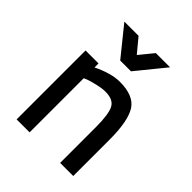

<svg xmlns="http://www.w3.org/2000/svg" viewBox="-208 -863 983 983"><g transform="rotate(45 283.0 -372.0)"><path d="M175 0H81V-499H175V-470Q257 -510 319 -510Q420 -510 455.5 -453.5Q491 -397 491 -261V0H396V-260Q396 -351 378 -386.5Q360 -422 303 -422Q278 -422 246 -414.5Q214 -407 194 -400L175 -392ZM243 -588 117 -744H220L283 -668L345 -744H448L321 -588Z"/></g></svg>

Font: TitilliumText22L Lt
Style: Medium
Weight: 500
Designer: Campivisivi
Foundry: Campivisivi
Version: 1.000